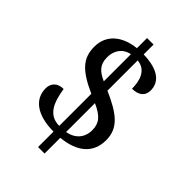

<svg xmlns="http://www.w3.org/2000/svg" viewBox="-243 -863 1045 1045"><g transform="rotate(45 279.5 -340.5)"><path d="M253 -40V79H303V-42C422 -54 489 -110 489 -210C489 -305 423 -352 303 -405V-638C374 -631 390 -565 390 -507C438 -507 469 -529 469 -572C469 -634 423 -681 303 -684V-760H253V-682C149 -671 83 -614 83 -524C83 -436 128 -387 253 -331V-84C166 -84 141 -160 128 -243C82 -243 56 -216 56 -176C56 -92 128 -40 253 -40ZM253 -636V-427C201 -450 173 -476 173 -532C173 -584 200 -625 253 -636ZM303 -87V-309C372 -278 397 -248 397 -195C397 -138 363 -97 303 -87Z"/></g></svg>

Font: Noto Nastaliq Urdu
Style: Regular
Weight: 400
Designer: Monotype Design Team (Patrick Giasson: type design, Kamal Mansour: OpenType code, Glenda Bellarosa). Updated by Simon Co
Foundry: Monotype Imaging Inc., Simon Cozens
Version: Version 3.009